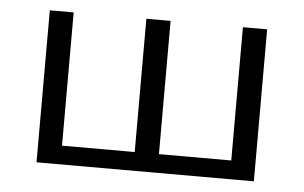

<svg xmlns="http://www.w3.org/2000/svg" viewBox="-38 -467 825 521"><g transform="rotate(5 374.0 -207.0)"><path d="M78 -414H143V-51H341V-414H407V-51H604V-414H670V0H78Z"/></g></svg>

Font: QiushuiShotai Bright
Style: Regular
Weight: 400
Designer: Christian Thalmann (Catharsis Fonts)
Version: Version 1.250;